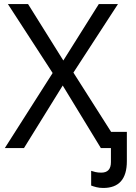

<svg xmlns="http://www.w3.org/2000/svg" viewBox="-20 -734 672 952"><path d="M241 -372 19 -714H119L294 -434L470 -714H565L344 -374L531 -80H609V65Q609 198 492 198Q473 198 457.5 194Q442 190 432 186V113Q440 116 453 119Q466 122 482 122Q530 122 530 70V0H480L291 -310L99 0H4Z"/></svg>

Font: BC Sans
Style: Regular
Weight: 400
Designer: Monotype Design Team
Province of B.C.
Foundry: Monotype Imaging Inc.
Version: Version 2.000;GOOG;noto-source:20170915:90ef993387c0